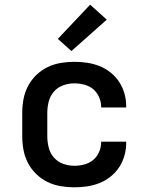

<svg xmlns="http://www.w3.org/2000/svg" viewBox="-20 -792 640 820"><path d="M297 8Q268 8 238.5 3Q209 -2 182.5 -15Q156 -28 134.5 -49Q113 -70 99.5 -96Q86 -122 80.5 -151Q75 -180 75 -210V-310Q75 -340 80.5 -369Q86 -398 99.5 -424Q113 -450 134.5 -471Q156 -492 182.5 -505Q209 -518 238.5 -523Q268 -528 297 -528Q325 -528 352 -524Q379 -520 404.5 -510Q430 -500 452 -482.5Q474 -465 489 -442Q504 -419 511.5 -392.5Q519 -366 519 -338V-333H412V-336Q412 -357 403 -377.5Q394 -398 377.5 -411.5Q361 -425 340 -430.5Q319 -436 297 -436Q273 -436 249.5 -427.5Q226 -419 210 -400.5Q194 -382 188 -358Q182 -334 182 -310V-210Q182 -186 188 -162Q194 -138 210 -119.5Q226 -101 249.5 -92.5Q273 -84 297 -84Q319 -84 340 -89.5Q361 -95 377.5 -108.5Q394 -122 403 -142.5Q412 -163 412 -184V-187H519V-182Q519 -154 511.5 -127.5Q504 -101 489 -78Q474 -55 452 -37.5Q430 -20 404.5 -10Q379 0 352 4Q325 8 297 8ZM285 -574 227 -626 365 -772 436 -708Z"/></svg>

Font: Iosevka Semibold Extended
Style: Regular
Weight: 600
Width: 7
Monospace: yes
Designer: Belleve Invis
Foundry: Belleve Invis
Version: Version 32.5.0; ttfautohint (v1.8.4)